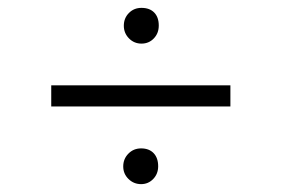

<svg xmlns="http://www.w3.org/2000/svg" viewBox="-20 -533 707 483"><path d="M291.5 -468.3Q291.5 -487.3 304.2 -500.2Q316.9 -513.2 335.9 -513.2Q356.4 -513.2 367.9 -501.5Q379.4 -489.7 379.4 -468.8Q379.4 -449.2 366.9 -436.3Q354.5 -423.3 335.9 -423.3Q317.4 -423.3 304.4 -436.5Q291.5 -449.7 291.5 -468.3ZM108.9 -318.4H559.6V-265.1H108.9ZM290 -114.3Q290 -133.3 303 -146.5Q315.9 -159.7 335 -159.7Q355 -159.7 366.5 -147.7Q377.9 -135.7 377.9 -114.7Q377.9 -95.7 365.5 -82.8Q353 -69.8 335 -69.8Q316.4 -69.8 303.2 -82.8Q290 -95.7 290 -114.3Z"/></svg>

Font: Selawik Semilight
Style: Regular
Weight: 300
Designer: Aaron Bell
Foundry: Microsoft Corporation
Version: Version 1.01